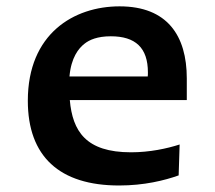

<svg xmlns="http://www.w3.org/2000/svg" viewBox="-20 -558 660 590"><path d="M239.5 -423.5C254.5 -435.5 279 -446.5 320.5 -446.5C396 -446.5 434.5 -411.5 434.5 -335.5C434.5 -331 434.5 -327 434 -323H193.5C198.5 -381 221.5 -409.5 239.5 -423.5ZM65.5 -248.5C65.5 -77 163 12 346 12C423 12 485.5 -3.5 529 -19L532 -114C493 -101.5 440.5 -90 382.5 -90C243.5 -90 203 -155 194.5 -250.5H554V-317C554 -448.5 494 -538.5 347.5 -538.5C207 -538.5 65.5 -454.5 65.5 -248.5Z"/></svg>

Font: Monaspace Argon SemiBold
Style: Regular
Weight: 600
Designer: Riley Cran & the Lettermatic Team
Foundry: Lettermatic
Version: Version 1.000 (Monaspace Argon)